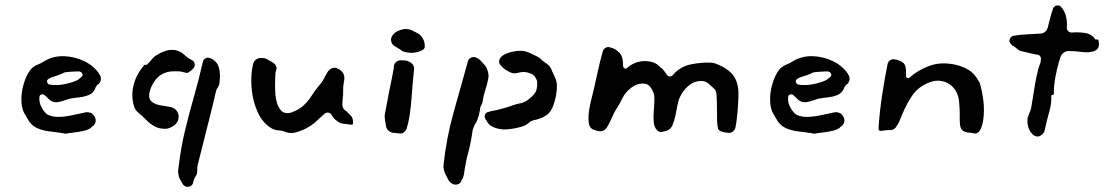

<svg xmlns="http://www.w3.org/2000/svg" viewBox="-20 -498 4227 726"><path d="M355 -219Q369 -198 353 -180Q352 -180 351.5 -179.5Q351 -179 350 -179Q342 -171 339 -161Q331 -145 315 -138.5Q299 -132 280 -130Q261 -128 244 -125Q233 -122 224 -118.5Q215 -115 205 -113Q181 -107 165 -123Q161 -127 157 -130.5Q153 -134 149 -138Q143 -143 136 -140.5Q129 -138 129 -130Q127 -111 137.5 -91.5Q148 -72 161 -64Q180 -55 205 -56Q230 -57 256 -63Q282 -69 303 -73Q311 -75 320.5 -72Q330 -69 335 -61Q336 -60 337.5 -58Q339 -56 339 -54Q344 -44 340.5 -34Q337 -24 328 -19Q328 -18 327 -18Q326 -18 325 -16Q321 -12 315 -9.5Q309 -7 304 -5Q287 -1 271.5 1.5Q256 4 236 6Q228 9 220 6Q195 2 168 -1Q141 -4 118.5 -14.5Q96 -25 83 -51Q82 -53 80.5 -55Q79 -57 78 -60Q62 -82 61 -115.5Q60 -149 70 -182Q80 -215 95 -234Q106 -247 120 -252.5Q134 -258 150 -268Q183 -287 223 -285.5Q263 -284 299 -266.5Q335 -249 355 -219ZM290 -221Q289 -224 286 -225.5Q283 -227 280 -228Q265 -228 244.5 -226.5Q224 -225 221 -223Q219 -221 213 -219Q200 -213 186.5 -209.5Q173 -206 163 -199Q156 -195 158.5 -187Q161 -179 169 -178Q195 -174 223 -179.5Q251 -185 273 -195Q282 -201 290 -209Q295 -216 290 -221Z M710 -238Q703 -231 691 -223Q688 -221 676 -224.5Q664 -228 660 -228Q645 -229 629 -228Q614 -227 600 -221Q586 -215 575 -204Q563 -192 554 -173.5Q545 -155 544 -138Q543 -121 555.5 -112Q568 -103 585.5 -100Q603 -97 615 -95Q649 -92 655 -63Q658 -40 640 -25Q626 -14 609 -11Q584 -10 566 -19.5Q548 -29 533.5 -44Q519 -59 504 -71Q491 -82 487 -96Q475 -134 485 -175.5Q495 -217 525 -251Q527 -254 531 -253Q535 -252 537 -255Q546 -263 554.5 -274Q563 -285 575 -291Q589 -300 607.5 -306Q626 -312 645 -308Q664 -303 676 -291.5Q688 -280 705 -271Q714 -267 716 -256.5Q718 -246 710 -238ZM809 -179Q807 -172 802 -165Q797 -158 796 -150Q787 -110 774.5 -60.5Q762 -11 749.5 38.5Q737 88 727 128Q726 132 726 136Q726 140 726 144Q726 151 725 157Q724 163 720 168Q717 172 715 177Q713 182 711 188Q711 191 710 194Q707 204 696.5 207.5Q686 211 676 204Q671 199 666.5 190.5Q662 182 657 173Q655 166 654 158.5Q653 151 654 144Q663 65 679 -2Q695 -69 713.5 -133Q732 -197 747 -264Q749 -273 757 -277.5Q765 -282 775 -278Q801 -268 808 -241Q815 -214 809 -179Z M1315 -38Q1316 -27 1311 -26.5Q1306 -26 1297 -28Q1285 -29 1275.5 -30.5Q1266 -32 1255 -40Q1242 -49 1234 -63Q1230 -71 1222 -72Q1214 -73 1207 -68Q1202 -63 1197 -58.5Q1192 -54 1186 -49Q1170 -32 1148 -18.5Q1126 -5 1097 3Q1086 6 1070 4Q1060 1 1051 -2Q1042 -5 1034 -5Q1027 -5 1021 -7Q1015 -9 1010 -11Q975 -30 955.5 -71.5Q936 -113 931.5 -163Q927 -213 937 -256Q940 -267 948.5 -273Q957 -279 967 -279Q973 -279 979 -278Q985 -277 992 -273Q999 -269 1008 -264Q1017 -259 1021 -253Q1028 -244 1025 -235Q1022 -226 1021 -216Q1021 -209 1020.5 -196.5Q1020 -184 1020 -176Q1020 -160 1021 -144.5Q1022 -129 1026 -114Q1030 -96 1042 -81Q1044 -80 1044 -79.5Q1044 -79 1045 -78Q1052 -71 1064.5 -70.5Q1077 -70 1085 -74Q1109 -83 1124 -96Q1144 -113 1157 -134Q1170 -155 1186 -174Q1198 -187 1205.5 -202Q1213 -217 1221 -229Q1227 -237 1237 -240.5Q1247 -244 1256 -239Q1272 -232 1278.5 -219.5Q1285 -207 1280 -186Q1277 -171 1277.5 -156Q1278 -141 1276 -126Q1275 -116 1274.5 -104.5Q1274 -93 1281 -84Q1284 -81 1287.5 -79Q1291 -77 1294 -74Q1296 -70 1298 -69Q1300 -68 1302 -65Q1308 -61 1311.5 -53.5Q1315 -46 1315 -38Z M1586 -325Q1586 -324 1586 -321Q1586 -318 1585 -316Q1584 -314 1581.5 -311.5Q1579 -309 1576 -308Q1548 -294 1519 -300Q1504 -301 1493 -311Q1487 -315 1481.5 -318Q1476 -321 1470 -325Q1461 -332 1459 -343Q1457 -354 1464 -364Q1472 -375 1483.5 -380.5Q1495 -386 1508 -388Q1528 -390 1544 -380Q1547 -379 1549 -377.5Q1551 -376 1554 -375Q1573 -367 1581 -348Q1586 -339 1586 -325ZM1545 -230Q1543 -211 1540.5 -181.5Q1538 -152 1535.5 -120Q1533 -88 1528.5 -59.5Q1524 -31 1518 -13Q1509 11 1486 6Q1480 5 1474.5 5Q1469 5 1464 4Q1441 -3 1439 -25Q1437 -36 1435.5 -46.5Q1434 -57 1435 -65Q1437 -74 1441.5 -99Q1446 -124 1452 -154Q1458 -184 1463 -208.5Q1468 -233 1469 -241V-244Q1469 -255 1476 -262Q1483 -269 1493 -270Q1503 -270 1511.5 -269.5Q1520 -269 1526 -265Q1550 -255 1545 -230Z M2085 -185Q2087 -168 2083.5 -144Q2080 -120 2072 -98.5Q2064 -77 2050 -65Q2043 -60 2034 -55Q2028 -52 2021.5 -50Q2015 -48 2010 -46Q2002 -45 1993.5 -42Q1985 -39 1980 -34Q1976 -30 1970 -26.5Q1964 -23 1959 -21Q1931 -12 1899.5 -9Q1868 -6 1842 -19Q1827 -26 1819 -43Q1817 -44 1815 -49Q1811 -57 1814 -64.5Q1817 -72 1824 -74Q1836 -78 1848.5 -80Q1861 -82 1874 -86Q1892 -90 1914 -98Q1924 -102 1932 -104Q1940 -106 1950 -108Q1955 -109 1960.5 -111.5Q1966 -114 1970 -116Q1979 -122 1988 -130Q1997 -138 2004 -148Q2009 -156 2010.5 -168Q2012 -180 2011 -190Q2010 -195 2008 -198.5Q2006 -202 2004 -206Q1998 -216 1985.5 -220.5Q1973 -225 1962 -226Q1952 -226 1940.5 -223Q1929 -220 1919 -221Q1911 -223 1898.5 -230Q1886 -237 1876.5 -247Q1867 -257 1867 -265Q1868 -280 1882.5 -289Q1897 -298 1916 -302Q1935 -306 1947 -306Q1965 -306 1981.5 -298.5Q1998 -291 2010 -285Q2015 -282 2020 -279Q2025 -276 2029 -271Q2033 -267 2037 -264.5Q2041 -262 2046 -258Q2063 -246 2067 -230Q2072 -219 2077.5 -208Q2083 -197 2085 -185ZM1826 -200Q1822 -178 1815.5 -159Q1809 -140 1805 -116Q1805 -112 1803.5 -108Q1802 -104 1800 -100Q1795 -93 1795 -83Q1794 -78 1793 -73Q1792 -68 1791 -63Q1788 -54 1784.5 -44Q1781 -34 1776 -28Q1770 -17 1767 -5Q1761 40 1750.5 79Q1740 118 1734 163Q1733 168 1731 173.5Q1729 179 1725 184Q1725 185 1724.5 185.5Q1724 186 1724 188Q1719 197 1708.5 199.5Q1698 202 1689 196Q1679 190 1674 179.5Q1669 169 1662 156Q1660 150 1658 141.5Q1656 133 1657 126Q1668 23 1696 -76Q1724 -175 1749 -265Q1751 -275 1760 -279.5Q1769 -284 1779 -281Q1789 -277 1795.5 -270.5Q1802 -264 1809 -256Q1819 -246 1822 -235Q1822 -233 1824 -231Q1826 -224 1827 -216Q1828 -208 1826 -200Z M2771 -164Q2773 -154 2772 -126Q2771 -98 2768 -67Q2765 -36 2761 -16Q2760 -11 2757 -7Q2754 -3 2750 0Q2743 6 2732 4Q2702 2 2695 -11V-14Q2692 -22 2691.5 -43.5Q2691 -65 2691 -90.5Q2691 -116 2689.5 -136.5Q2688 -157 2682 -161Q2674 -169 2659 -182Q2644 -195 2621 -191Q2601 -189 2582 -172.5Q2563 -156 2552 -133Q2545 -119 2541.5 -100.5Q2538 -82 2534 -61Q2530 -42 2523 -25Q2516 -8 2499 -3Q2488 0 2480.5 1Q2473 2 2465 -5Q2454 -16 2452 -35.5Q2450 -55 2452 -77.5Q2454 -100 2454.5 -121.5Q2455 -143 2447 -156Q2437 -178 2420.5 -181Q2404 -184 2388.5 -178Q2373 -172 2364 -164Q2343 -147 2334 -127.5Q2325 -108 2310 -85Q2304 -76 2296 -58Q2288 -40 2279.5 -24Q2271 -8 2261 -4Q2253 0 2240 -3Q2227 -6 2219 -10Q2208 -18 2206 -36Q2204 -54 2207 -76.5Q2210 -99 2215.5 -120Q2221 -141 2224 -155Q2232 -190 2240.5 -228.5Q2249 -267 2259 -303Q2261 -312 2269.5 -317Q2278 -322 2286 -319Q2306 -315 2321.5 -299.5Q2337 -284 2336 -249Q2336 -243 2341.5 -240Q2347 -237 2351 -241Q2381 -267 2418.5 -267Q2456 -267 2477 -244Q2486 -237 2491.5 -229.5Q2497 -222 2501 -216Q2504 -210 2511.5 -209Q2519 -208 2524 -214Q2551 -246 2592 -254.5Q2633 -263 2669 -261Q2674 -260 2677.5 -259.5Q2681 -259 2685 -258Q2723 -244 2744.5 -222.5Q2766 -201 2771 -164Z M3186 -219Q3200 -198 3184 -180Q3183 -180 3182.5 -179.5Q3182 -179 3181 -179Q3173 -171 3170 -161Q3162 -145 3146 -138.5Q3130 -132 3111 -130Q3092 -128 3075 -125Q3064 -122 3055 -118.5Q3046 -115 3036 -113Q3012 -107 2996 -123Q2992 -127 2988 -130.5Q2984 -134 2980 -138Q2974 -143 2967 -140.5Q2960 -138 2960 -130Q2958 -111 2968.5 -91.5Q2979 -72 2992 -64Q3011 -55 3036 -56Q3061 -57 3087 -63Q3113 -69 3134 -73Q3142 -75 3151.5 -72Q3161 -69 3166 -61Q3167 -60 3168.5 -58Q3170 -56 3170 -54Q3175 -44 3171.5 -34Q3168 -24 3159 -19Q3159 -18 3158 -18Q3157 -18 3156 -16Q3152 -12 3146 -9.5Q3140 -7 3135 -5Q3118 -1 3102.5 1.5Q3087 4 3067 6Q3059 9 3051 6Q3026 2 2999 -1Q2972 -4 2949.5 -14.5Q2927 -25 2914 -51Q2913 -53 2911.5 -55Q2910 -57 2909 -60Q2893 -82 2892 -115.5Q2891 -149 2901 -182Q2911 -215 2926 -234Q2937 -247 2951 -252.5Q2965 -258 2981 -268Q3014 -287 3054 -285.5Q3094 -284 3130 -266.5Q3166 -249 3186 -219ZM3121 -221Q3120 -224 3117 -225.5Q3114 -227 3111 -228Q3096 -228 3075.5 -226.5Q3055 -225 3052 -223Q3050 -221 3044 -219Q3031 -213 3017.5 -209.5Q3004 -206 2994 -199Q2987 -195 2989.5 -187Q2992 -179 3000 -178Q3026 -174 3054 -179.5Q3082 -185 3104 -195Q3113 -201 3121 -209Q3126 -216 3121 -221Z M3686 -180Q3701 -125 3700.5 -81Q3700 -37 3689.5 -13Q3679 11 3661 6Q3656 4 3644 3.5Q3632 3 3622 -3Q3612 -9 3610 -26Q3609 -38 3609 -46Q3609 -54 3609 -68Q3609 -82 3607 -109Q3605 -143 3585.5 -166Q3566 -189 3534 -192.5Q3502 -196 3461 -169Q3441 -155 3425.5 -131Q3410 -107 3399 -82.5Q3388 -58 3381 -40Q3375 -27 3367 -16Q3359 -5 3341 -6Q3330 -6 3315.5 -3.5Q3301 -1 3302 -14Q3306 -77 3316 -141.5Q3326 -206 3336 -255Q3338 -265 3345.5 -270Q3353 -275 3361 -274Q3384 -270 3396 -260Q3408 -250 3406 -211Q3405 -206 3410.5 -203.5Q3416 -201 3420 -205Q3448 -231 3491.5 -248Q3535 -265 3590 -254Q3621 -247 3643 -233.5Q3665 -220 3681 -191Q3685 -186 3686 -180Z M4135 -335Q4137 -325 4131.5 -316Q4126 -307 4115 -304Q4096 -298 4071 -301.5Q4046 -305 4020 -305Q4010 -305 4001.5 -298.5Q3993 -292 3990 -283Q3983 -262 3976.5 -234.5Q3970 -207 3967 -182.5Q3964 -158 3965 -145Q3965 -139 3960 -139Q3955 -139 3955 -134Q3957 -109 3947.5 -75.5Q3938 -42 3931 -9Q3929 6 3916 14Q3905 22 3891 15Q3864 -4 3865 -45Q3865 -53 3870.5 -65.5Q3876 -78 3879 -89Q3881 -100 3884.5 -122.5Q3888 -145 3892.5 -172Q3897 -199 3902.5 -223Q3908 -247 3914 -260Q3915 -265 3915.5 -269Q3916 -273 3916 -278Q3914 -289 3904 -291Q3891 -293 3876.5 -296.5Q3862 -300 3849 -303Q3836 -304 3824 -315Q3819 -320 3812 -323.5Q3805 -327 3801 -334Q3794 -342 3799 -352Q3804 -362 3814 -363Q3837 -367 3861.5 -368Q3886 -369 3914 -371Q3924 -371 3932 -378Q3940 -385 3942 -395Q3948 -416 3952 -433Q3956 -450 3962 -466Q3966 -475 3974.5 -477Q3983 -479 3990 -474Q4004 -460 4010 -439Q4016 -418 4014 -395Q4013 -387 4018.5 -381Q4024 -375 4032 -375Q4058 -377 4082 -373.5Q4106 -370 4119 -353Q4121 -347 4127 -349Q4134 -349 4134 -343Q4134 -341 4134.5 -339Q4135 -337 4135 -335Z"/></svg>

Font: Slackside One
Style: Regular
Weight: 400
Version: Version 1.000